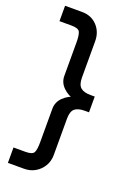

<svg xmlns="http://www.w3.org/2000/svg" viewBox="-175 -858 774 1086"><g transform="rotate(20 212.5 -315.0)"><path d="M353 -268H327.7Q287 -268 267.7 -251.7Q248.3 -235.3 248.3 -191.3V27Q248.3 64 230.8 93.5Q213.3 123 183.8 140.3Q154.3 157.7 117 157.7H19.7V65H92.3Q134.3 65 142.8 46.7Q151.3 28.3 151.3 -13.7V-215.7Q151.3 -256.7 181.2 -285.7Q211 -314.7 255.3 -325.3V-305.3Q211 -316 181.2 -345Q151.3 -374 151.3 -414V-616Q151.3 -658.3 142.8 -676.8Q134.3 -695.3 92.3 -695.3H19.7V-788H122Q178 -788 213.2 -750.7Q248.3 -713.3 248.3 -657.3V-439.3Q248.3 -396.3 267.7 -379.5Q287 -362.7 327.7 -362.7H353Z"/></g></svg>

Font: Asta Sans Light
Style: Regular
Weight: 300
Designer: 42dot
Version: Version 1.000